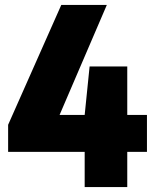

<svg xmlns="http://www.w3.org/2000/svg" viewBox="-20 -760 628 780"><path d="M13 -143V-253L229 -740H414L222 -293H324L344 -490H497V-293H577V-143H497V0H324V-143Z"/></svg>

Font: Encode Sans Condensed Black
Style: Regular
Weight: 900
Width: 3
Designer: Multiple Designers
Foundry: Impallari Type
Version: Version 3.000; ttfautohint (v1.8.3) -l 8 -r 50 -G 200 -x 14 